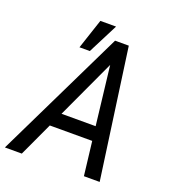

<svg xmlns="http://www.w3.org/2000/svg" viewBox="-173 -885 878 989"><g transform="rotate(20 266.0 -390.5)"><path d="M293 -780.8H207L152.3 -616.2H209ZM146.5 -185.5H378.9L400.9 0H487.3L388.2 -710.9H313L-32.2 0H60.5ZM369.6 -262.7H182.6L332 -585Z"/></g></svg>

Font: Roboto Condensed
Style: Italic
Weight: 400
Designer: Google
Version: Version 1.000;PS 001.000;hotconv 1.0.88;makeotf.lib2.5.64775